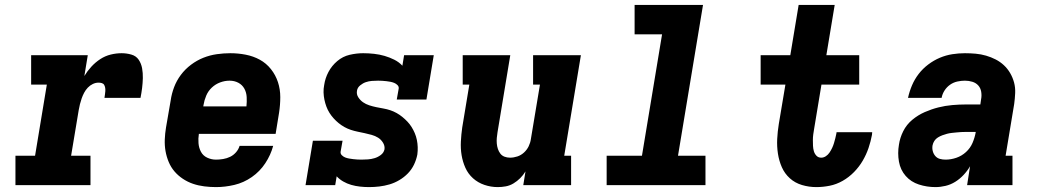

<svg xmlns="http://www.w3.org/2000/svg" viewBox="-20 -755 4240 783"><path d="M43 0V-120H123L171 -410H107V-530H338L324 -445Q336 -465 352.5 -483Q369 -501 389 -514Q409 -527 431.5 -532.5Q454 -538 476 -538Q496 -538 515.5 -532.5Q535 -527 545.5 -511.5Q556 -496 559.5 -476.5Q563 -457 562.5 -436.5Q562 -416 559.5 -396Q557 -376 553 -356H406Q407 -363 408 -369.5Q409 -376 409.5 -383Q410 -390 409 -396.5Q408 -403 405 -408.5Q402 -414 395.5 -416Q389 -418 382 -418Q370 -418 358.5 -412.5Q347 -407 338 -397.5Q329 -388 323 -376.5Q317 -365 313 -353.5Q309 -342 306 -330Q303 -318 301 -306L270 -120H349V0Z M861 8Q837 8 813 5Q789 2 767 -5.5Q745 -13 725.5 -26Q706 -39 691.5 -56Q677 -73 668 -94.5Q659 -116 655 -139Q651 -162 652 -186.5Q653 -211 657 -235L676 -345Q680 -373 690 -399.5Q700 -426 717.5 -449.5Q735 -473 759 -491Q783 -509 809.5 -519.5Q836 -530 864 -534Q892 -538 919 -538Q951 -538 982 -532Q1013 -526 1039.5 -511.5Q1066 -497 1085 -473Q1104 -449 1113.5 -420Q1123 -391 1123 -359Q1123 -327 1118 -295L1104 -209H791Q788 -190 789.5 -171Q791 -152 799.5 -136Q808 -120 825 -112Q842 -104 861 -104Q875 -104 890 -106.5Q905 -109 918.5 -115.5Q932 -122 942.5 -134Q953 -146 957 -160H1094Q1084 -123 1062 -89.5Q1040 -56 1007 -33Q974 -10 936 -1Q898 8 861 8ZM809 -321H985Q987 -340 986 -359Q985 -378 976.5 -393.5Q968 -409 952 -417.5Q936 -426 916 -426Q897 -426 878 -419Q859 -412 844 -398Q829 -384 821 -365Q813 -346 810 -327Z M1485 8Q1467 8 1448.5 6Q1430 4 1412.5 -1Q1395 -6 1379.5 -15Q1364 -24 1353 -36L1347 0H1226L1256 -181H1377L1369 -136Q1368 -128 1374 -122Q1380 -116 1387.5 -113Q1395 -110 1403.5 -108.5Q1412 -107 1420.5 -106Q1429 -105 1437.5 -104.5Q1446 -104 1454 -104Q1467 -104 1480.5 -105Q1494 -106 1507.5 -110Q1521 -114 1533 -123Q1545 -132 1548 -146Q1550 -160 1542 -173Q1534 -186 1522 -193.5Q1510 -201 1495.5 -205Q1481 -209 1467 -212Q1453 -215 1438.5 -218Q1424 -221 1410.5 -225.5Q1397 -230 1384.5 -237Q1372 -244 1361 -253Q1350 -262 1340.5 -272.5Q1331 -283 1323.5 -295Q1316 -307 1311 -320.5Q1306 -334 1303 -348.5Q1300 -363 1299.5 -378Q1299 -393 1302 -408Q1306 -436 1319.5 -461.5Q1333 -487 1355.5 -506Q1378 -525 1406 -531.5Q1434 -538 1461 -538Q1483 -538 1505.5 -535.5Q1528 -533 1548.5 -527Q1569 -521 1588 -511.5Q1607 -502 1621 -487L1628 -530H1749L1719 -349H1598L1606 -394Q1607 -402 1601 -408Q1595 -414 1587.5 -417Q1580 -420 1572 -421.5Q1564 -423 1555.5 -424Q1547 -425 1538.5 -425.5Q1530 -426 1522 -426Q1509 -426 1496.5 -425Q1484 -424 1472 -420Q1460 -416 1449 -407Q1438 -398 1436 -386Q1433 -371 1441 -358.5Q1449 -346 1460.5 -338Q1472 -330 1486 -325.5Q1500 -321 1514.5 -318Q1529 -315 1543.5 -312.5Q1558 -310 1571.5 -305.5Q1585 -301 1597.5 -294Q1610 -287 1621 -278Q1632 -269 1641.5 -259Q1651 -249 1658.5 -237Q1666 -225 1671.5 -212Q1677 -199 1680 -184.5Q1683 -170 1683.5 -155Q1684 -140 1682 -125Q1678 -104 1668.5 -84Q1659 -64 1643.5 -48Q1628 -32 1608.5 -20.5Q1589 -9 1568.5 -3Q1548 3 1527 5.5Q1506 8 1485 8Z M2010 8Q1982 8 1955.5 -1Q1929 -10 1909 -28Q1889 -46 1878 -70.5Q1867 -95 1862.5 -122Q1858 -149 1859.5 -178Q1861 -207 1865 -235L1894 -410H1867V-530H2061L2009 -216Q2007 -204 2006 -192.5Q2005 -181 2006 -169.5Q2007 -158 2010.5 -147.5Q2014 -137 2020.5 -128.5Q2027 -120 2037.5 -116Q2048 -112 2060 -112Q2075 -112 2090 -117Q2105 -122 2117 -133Q2129 -144 2136 -158.5Q2143 -173 2145 -188L2182 -410H2154V-530H2349L2281 -120H2309V0H2114L2123 -56Q2114 -41 2101.5 -28.5Q2089 -16 2074 -7Q2059 2 2042.5 5Q2026 8 2010 8Z M2454 0V-120H2598L2680 -615H2568V-735H2847L2745 -120H2857V0Z M3309 8Q3279 8 3250.5 -0.5Q3222 -9 3201 -28Q3180 -47 3168.5 -73Q3157 -99 3152.5 -128.5Q3148 -158 3149.5 -188Q3151 -218 3156 -249L3183 -410H3082V-530H3203L3237 -735H3384L3350 -530H3484V-410H3330L3300 -229Q3298 -218 3296.5 -206.5Q3295 -195 3295 -183.5Q3295 -172 3295.5 -160.5Q3296 -149 3299 -138.5Q3302 -128 3309.5 -120Q3317 -112 3329 -112Q3339 -112 3348 -118Q3357 -124 3363 -133Q3369 -142 3373.5 -151.5Q3378 -161 3381 -171Q3384 -181 3386.5 -191Q3389 -201 3391 -211Q3391 -212 3391 -213.5Q3391 -215 3392 -216H3537Q3537 -214 3536.5 -211Q3536 -208 3536 -205Q3531 -178 3522 -151.5Q3513 -125 3498.5 -100Q3484 -75 3463 -53.5Q3442 -32 3416.5 -17.5Q3391 -3 3363.5 2.5Q3336 8 3309 8Z M3795 8Q3760 8 3727.5 -2.5Q3695 -13 3673.5 -37.5Q3652 -62 3646 -96Q3640 -130 3646 -165Q3650 -193 3663.5 -220Q3677 -247 3700.5 -266.5Q3724 -286 3751.5 -298Q3779 -310 3807 -317Q3835 -324 3863.5 -326.5Q3892 -329 3920 -329H3978L3981 -350Q3984 -365 3981.5 -380.5Q3979 -396 3969.5 -406.5Q3960 -417 3945.5 -421.5Q3931 -426 3915 -426Q3900 -426 3884 -422.5Q3868 -419 3854.5 -409.5Q3841 -400 3832 -386Q3823 -372 3820 -356H3683Q3689 -383 3699.5 -407.5Q3710 -432 3726.5 -453.5Q3743 -475 3765.5 -492Q3788 -509 3813 -519.5Q3838 -530 3864 -534Q3890 -538 3915 -538Q3937 -538 3959 -536Q3981 -534 4001.5 -528Q4022 -522 4040.5 -512.5Q4059 -503 4074 -489Q4089 -475 4099.5 -457Q4110 -439 4115.5 -418.5Q4121 -398 4120 -375.5Q4119 -353 4116 -331L4081 -120H4109V0H3924L3936 -77Q3925 -58 3909.5 -41.5Q3894 -25 3875.5 -13.5Q3857 -2 3836 3Q3815 8 3795 8ZM3836 -104Q3858 -104 3880 -111.5Q3902 -119 3919.5 -135Q3937 -151 3946 -172Q3955 -193 3959 -215V-217H3920Q3910 -217 3900.5 -216.5Q3891 -216 3881.5 -215Q3872 -214 3862 -213Q3852 -212 3842.5 -209.5Q3833 -207 3823.5 -203.5Q3814 -200 3805 -194.5Q3796 -189 3790.5 -180.5Q3785 -172 3783 -162Q3781 -150 3784 -138.5Q3787 -127 3794.5 -118.5Q3802 -110 3813 -107Q3824 -104 3836 -104Z"/></svg>

Font: Iosevka Curly Slab HvExObl
Style: Regular
Weight: 900
Width: 7
Italic angle: -9°
Monospace: yes
Designer: Belleve Invis
Foundry: Belleve Invis
Version: Version 11.1.0; ttfautohint (v1.8.3)